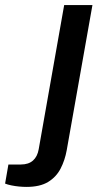

<svg xmlns="http://www.w3.org/2000/svg" viewBox="-136 -546 405 754"><path d="M-32 188Q-46 188 -61.5 186.5Q-77 185 -91.5 182Q-106 179 -116 175L-103 100H-54Q-24 100 -6.5 84.5Q11 69 16 40L116 -526H227L126 44Q119 83 102 116Q85 149 53 168.5Q21 188 -32 188Z"/></svg>

Font: Archivo SemiExpanded Medium
Style: Italic
Weight: 500
Width: 6
Italic angle: -10°
Designer: Hector Gatti
Foundry: Omnibus-Type
Version: Version 2.001